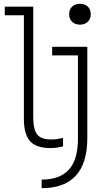

<svg xmlns="http://www.w3.org/2000/svg" viewBox="-20 -765 540 1005"><path d="M243 10Q170 10 137.5 -26Q105 -62 105 -143V-685H5V-730H154V-152Q154 -86 175 -60.5Q196 -35 249 -35Q264 -35 278 -37Q292 -39 310 -43V1Q292 6 275.5 8Q259 10 243 10ZM198 175Q294 175 341 122.5Q388 70 388 -39V-475H253V-520H437V-42Q437 89 377 154.5Q317 220 198 220ZM399 -636Q373 -636 357.5 -651Q342 -666 342 -690Q342 -716 357.5 -730.5Q373 -745 399 -745Q424 -745 439.5 -730.5Q455 -716 455 -690Q455 -666 439.5 -651Q424 -636 399 -636Z"/></svg>

Font: M PLUS Code Latin Light
Style: Regular
Weight: 300
Designer: Coji Morishita
Foundry: UNDERFOREST DESIGN
Version: Version 1.002; ttfautohint (v1.8.3)